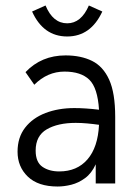

<svg xmlns="http://www.w3.org/2000/svg" viewBox="-20 -669 490 700"><path d="M190 11Q119 11 81.5 -25Q44 -61 44 -116Q44 -168 71.5 -203.5Q99 -239 146 -257Q193 -275 251 -275Q271 -275 293.5 -273.5Q316 -272 341 -269Q336 -349 305.5 -378.5Q275 -408 215 -408Q153 -408 105 -360L73 -406Q131 -467 219 -467Q275 -467 315.5 -447Q356 -427 378 -378.5Q400 -330 400 -243V0H329V-70Q314 -37 290 -19.5Q266 -2 240 4.5Q214 11 190 11ZM110 -120Q110 -78 134.5 -61Q159 -44 196 -44Q261 -44 299 -88Q337 -132 341 -214Q320 -217 298 -219Q276 -221 256 -221Q191 -221 150.5 -197.5Q110 -174 110 -120ZM304 -649 353 -627Q311 -536 225 -536Q138 -536 97 -627L146 -649Q173 -584 225 -584Q276 -584 304 -649Z"/></svg>

Font: Inconsolata SemiCondensed
Style: Regular
Weight: 400
Width: 4
Monospace: yes
Designer: Raph Levien, Cyreal, Brenton Simpson
Foundry: Raph Levien, Cyreal, Google
Version: Version 3.000; ttfautohint (v1.8.2.53-6de2)